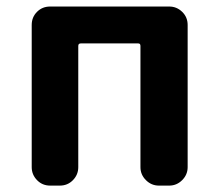

<svg xmlns="http://www.w3.org/2000/svg" viewBox="-20 -580 685 600"><path d="M136.7 0Q112.3 0 95.7 -17.1Q79.1 -34.2 79.1 -57.6V-502Q79.1 -526.4 95.7 -543Q112.3 -559.6 136.7 -559.6H508.8Q532.2 -559.6 549.3 -543Q566.4 -526.4 566.4 -502V-57.6Q566.4 -34.2 549.3 -17.1Q532.2 0 508.8 0H476.6Q453.1 0 436 -17.1Q418.9 -34.2 418.9 -57.6V-436.5Q418.9 -444.3 412.1 -444.3H232.4Q224.6 -444.3 224.6 -436.5V-57.6Q224.6 -34.2 208 -17.1Q191.4 0 167 0Z"/></svg>

Font: Gen Jyuu Gothic Bold
Style: Bold
Weight: 700
Designer: [Source Han Sans]
Ryoko NISHIZUKA  (kana & ideographs); Paul D. Hunt (Latin, Greek & Cyrillic); Wenlong ZHANG  (bopomofo
Version: Version 1.002.20150607